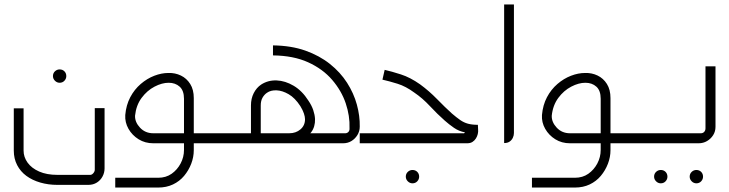

<svg xmlns="http://www.w3.org/2000/svg" viewBox="-20 -644 3277 863"><path d="M248 -272Q236 -272 227 -281Q218 -290 218 -302Q218 -315 227 -323.5Q236 -332 248 -332Q261 -332 269.5 -323.5Q278 -315 278 -302Q278 -290 269.5 -281Q261 -272 248 -272Z M238 187Q197 187 161 176.5Q125 166 98.5 146.5Q72 127 57 98Q42 69 42 33V-157H86V33Q86 62 104 87Q122 112 156 127Q190 142 238 142H383Q392 143 399 135Q406 127 406 119V-158H450V113Q450 132 441 149Q432 166 415.5 176.5Q399 187 377 187Z M815 0V-45H969V0ZM498 199V155H691Q726 155 751.5 137Q777 119 792 90.5Q807 62 807 30V-200Q807 -237 787.5 -254.5Q768 -272 738 -272Q708 -272 674.5 -254.5Q641 -237 616.5 -204Q592 -171 587 -124Q586 -95 609.5 -70Q633 -45 669 -45H828V0H669Q632 0 603 -18Q574 -36 557.5 -65Q541 -94 543 -127Q547 -172 565.5 -207Q584 -242 612.5 -266.5Q641 -291 673.5 -303.5Q706 -316 737 -316Q767 -317 793 -304.5Q819 -292 835 -266.5Q851 -241 851 -203V31Q851 62 839.5 92Q828 122 807.5 146.5Q787 171 757.5 185Q728 199 691 199Z M958 0V-45H1528Q1539 -44 1545.5 -50.5Q1552 -57 1551 -68Q1553 -123 1534 -179.5Q1515 -236 1473 -285Q1431 -334 1365 -364Q1299 -394 1207 -395V-440Q1289 -439 1352.5 -416.5Q1416 -394 1463 -356.5Q1510 -319 1540 -272Q1570 -225 1584 -174Q1598 -123 1597 -75Q1597 -54 1586.5 -37Q1576 -20 1559.5 -10Q1543 0 1522 0ZM1280 0V-45Q1310 -45 1330.5 -62.5Q1351 -80 1351 -108Q1351 -119 1346 -134Q1341 -149 1330 -167Q1306 -204 1277.5 -220.5Q1249 -237 1223 -238Q1197 -239 1180 -227Q1168 -219 1160 -205Q1152 -191 1152 -170V-39H1108V-170Q1108 -201 1120.5 -225.5Q1133 -250 1154 -264Q1185 -284 1223.5 -282.5Q1262 -281 1300 -258.5Q1338 -236 1366 -192Q1381 -170 1388 -149Q1395 -128 1396 -109Q1397 -74 1379 -50Q1361 -26 1334.5 -13.5Q1308 -1 1280 0Z M1834 180Q1822 180 1813 171Q1804 162 1804 150Q1804 137 1813 128.5Q1822 120 1834 120Q1847 120 1855.5 128.5Q1864 137 1864 150Q1864 162 1855.5 171Q1847 180 1834 180Z M1597 0V-45H2063Q2065 -44 2066.5 -45.5Q2068 -47 2070 -49Q2043 -54 2020.5 -69.5Q1998 -85 1979 -102Q1946 -131 1912.5 -167Q1879 -203 1842 -228Q1804 -256 1767 -267.5Q1730 -279 1699 -286L1709 -330Q1740 -323 1782 -309.5Q1824 -296 1868 -265Q1909 -235 1944.5 -198.5Q1980 -162 2011 -134Q2032 -116 2048.5 -104.5Q2065 -93 2083.5 -88Q2102 -83 2128 -83L2129 -62Q2130 -52 2127.5 -41.5Q2125 -31 2119 -21.5Q2113 -12 2103.5 -6Q2094 0 2080 0Z M2246 -1V-624H2290V-46Q2290 -35 2285 -24.5Q2280 -14 2270.5 -7.5Q2261 -1 2246 -1Z M2688 0V-45H2842V0ZM2371 199V155H2564Q2599 155 2624.5 137Q2650 119 2665 90.5Q2680 62 2680 30V-200Q2680 -237 2660.5 -254.5Q2641 -272 2611 -272Q2581 -272 2547.5 -254.5Q2514 -237 2489.5 -204Q2465 -171 2460 -124Q2459 -95 2482.5 -70Q2506 -45 2542 -45H2701V0H2542Q2505 0 2476 -18Q2447 -36 2430.5 -65Q2414 -94 2416 -127Q2420 -172 2438.5 -207Q2457 -242 2485.5 -266.5Q2514 -291 2546.5 -303.5Q2579 -316 2610 -316Q2640 -317 2666 -304.5Q2692 -292 2708 -266.5Q2724 -241 2724 -203V31Q2724 62 2712.5 92Q2701 122 2680.5 146.5Q2660 171 2630.5 185Q2601 199 2564 199Z M2950 180Q2938 180 2929 171Q2920 162 2920 150Q2920 137 2929 128.5Q2938 120 2950 120Q2963 120 2971.5 128.5Q2980 137 2980 150Q2980 162 2971.5 171Q2963 180 2950 180ZM3110 180Q3098 180 3089 171Q3080 162 3080 150Q3080 137 3089 128.5Q3098 120 3110 120Q3123 120 3131.5 128.5Q3140 137 3140 150Q3140 162 3131.5 171Q3123 180 3110 180Z M2831 0V-45H3126Q3138 -44 3144.5 -50.5Q3151 -57 3151 -67V-346H3196V-74Q3196 -53 3185.5 -36.5Q3175 -20 3158 -10Q3141 0 3120 0Z"/></svg>

Font: Mada Light
Style: Regular
Weight: 300
Designer: Khaled Hosny
Version: Version 1.5